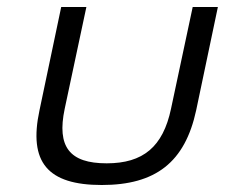

<svg xmlns="http://www.w3.org/2000/svg" viewBox="-20 -520 643 549"><path d="M93 -205C61 -56 116 9 271 9C425 9 509 -56 541 -205L603 -500H531L469 -209C446 -100 389 -53 285 -53C179 -53 142 -100 165 -209L227 -500H155Z"/></svg>

Font: LT Wave Text Light Italic
Style: Regular
Weight: 300
Designer: Daniel Lyons
Version: Version 2.5 (Glyphs App)